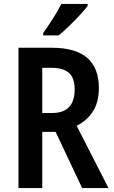

<svg xmlns="http://www.w3.org/2000/svg" viewBox="-20 -957 578 977"><path d="M243 -714Q365 -714 424 -662.5Q483 -611 483 -509Q483 -438 453.5 -391Q424 -344 370 -317L532 0H398L263 -286H195V0H74V-714ZM242 -612H195V-382H246Q360 -382 360 -503Q360 -560 331 -586Q302 -612 242 -612ZM426 -927Q412 -908 386 -880Q360 -852 331 -824Q302 -796 279 -777H200V-789Q226 -826 250.5 -864.5Q275 -903 292 -937H426Z"/></svg>

Font: Noto Sans Lao Looped Condensed SemiBold
Style: Regular
Weight: 600
Width: 3
Designer: Mark Frömberg, Ben Mitchell
Foundry: The Fontpad Ltd
Version: Version 1.002; ttfautohint (v1.8.4.7-5d5b)